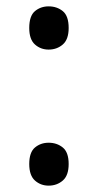

<svg xmlns="http://www.w3.org/2000/svg" viewBox="-20 -570 308 604"><path d="M72 -482Q72 -520 90 -535Q108 -550 133 -550Q159 -550 177.5 -535Q196 -520 196 -482Q196 -446 177.5 -430Q159 -414 133 -414Q108 -414 90 -430Q72 -446 72 -482ZM72 -54Q72 -91 90 -106Q108 -121 133 -121Q159 -121 177.5 -106Q196 -91 196 -54Q196 -18 177.5 -2Q159 14 133 14Q108 14 90 -2Q72 -18 72 -54Z"/></svg>

Font: Noto Sans Tifinagh
Style: Regular
Weight: 400
Designer: JamraPatel
Foundry: JamraPatel LLC
Version: Version 2.004; ttfautohint (v1.8.4.7-5d5b)